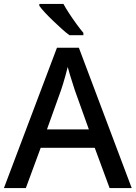

<svg xmlns="http://www.w3.org/2000/svg" viewBox="-20 -961 694 981"><path d="M540 0 464 -206H188L112 0H0L271 -717H383L653 0ZM362 -501Q359 -512 351.5 -534Q344 -556 337 -580Q330 -604 326 -619Q321 -598 314.5 -575Q308 -552 302 -532Q296 -512 292 -501L220 -300H434ZM304 -941Q316 -919 334 -891.5Q352 -864 371 -838Q390 -812 406 -793V-781H335Q317 -794 295 -814Q273 -834 250.5 -855.5Q228 -877 209.5 -897Q191 -917 181 -931V-941Z"/></svg>

Font: Noto Sans Vithkuqi Medium
Style: Regular
Weight: 500
Version: Version 1.001